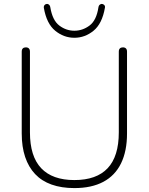

<svg xmlns="http://www.w3.org/2000/svg" viewBox="-20 -953 760 981"><path d="M360 8Q294 8 243.5 -10Q193 -28 159.5 -63.5Q126 -99 108.5 -151Q91 -203 91 -271V-689Q91 -700 96.5 -705.5Q102 -711 112 -711Q122 -711 127.5 -705.5Q133 -700 133 -689V-277Q133 -154 190.5 -93.5Q248 -33 360 -33Q473 -33 530 -93.5Q587 -154 587 -277V-689Q587 -700 592.5 -705.5Q598 -711 608 -711Q618 -711 623.5 -705.5Q629 -700 629 -689V-271Q629 -181 598.5 -118.5Q568 -56 508 -24Q448 8 360 8ZM360 -760Q306 -760 262 -796Q218 -832 204 -913Q203 -922 208 -927.5Q213 -933 220 -933Q224 -933 227.5 -931Q231 -929 233.5 -925.5Q236 -922 237 -916Q248 -849 283 -822.5Q318 -796 360 -796Q402 -796 437.5 -822.5Q473 -849 483 -916Q484 -922 486.5 -925.5Q489 -929 493 -931Q497 -933 500 -933Q507 -933 512.5 -927.5Q518 -922 516 -913Q502 -832 458 -796Q414 -760 360 -760Z"/></svg>

Font: Nunito ExtraLight
Style: Regular
Weight: 200
Designer: Vernon Adams
Foundry: Vernon Adams
Version: Version 3.602